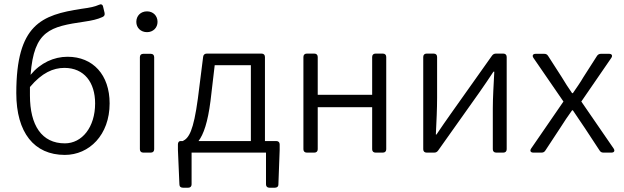

<svg xmlns="http://www.w3.org/2000/svg" viewBox="-20 -709 2899 892"><path d="M293.9 -445.3C230.5 -445.3 168 -417 122.1 -361.3C137.7 -568.4 212.9 -585 372.1 -608.4C406.2 -613.3 432.6 -619.1 456.1 -629.9C464.8 -633.8 467.8 -639.6 465.8 -649.4L459 -677.7C457 -688.5 449.2 -691.4 439.5 -686.5C418.9 -677.7 401.4 -673.8 358.4 -668C172.9 -639.6 55.7 -595.7 55.7 -276.4C55.7 -92.8 138.7 10.7 281.2 10.7C394.5 10.7 489.3 -82 489.3 -228.5C489.3 -361.3 412.1 -445.3 293.9 -445.3ZM281.2 -43C173.8 -43 119.1 -127 119.1 -265.6V-304.7C174.8 -371.1 227.5 -393.6 279.3 -393.6C371.1 -393.6 421.9 -326.2 421.9 -228.5C421.9 -118.2 361.3 -43 281.2 -43Z M663.1 -559.6C691.4 -559.6 711.9 -580.1 711.9 -607.4C711.9 -635.7 691.4 -656.2 663.1 -656.2C633.8 -656.2 613.3 -635.7 613.3 -607.4C613.3 -580.1 633.8 -559.6 663.1 -559.6ZM629.9 -443.4V-15.6C629.9 -5.9 635.7 0 645.5 0H680.7C690.4 0 696.3 -5.9 696.3 -15.6V-443.4C696.3 -453.1 690.4 -459 680.7 -459H645.5C635.7 -459 629.9 -453.1 629.9 -443.4Z M1210.9 -53.7V-444.3C1210.9 -454.1 1205.1 -460 1195.3 -460H940.4C930.7 -460 924.8 -454.1 923.8 -445.3L899.4 -252C878.9 -99.6 857.4 -67.4 829.1 -53.7H818.4C811.5 -53.7 806.6 -47.9 806.6 -38.1V-12.7L813.5 147.5C813.5 158.2 820.3 163.1 830.1 163.1H854.5C864.3 163.1 870.1 157.2 870.1 147.5V0H1215.8V147.5C1215.8 157.2 1221.7 163.1 1231.4 163.1H1256.8C1266.6 163.1 1273.4 158.2 1273.4 147.5L1279.3 -12.7V-38.1C1279.3 -47.9 1273.4 -53.7 1263.7 -53.7ZM958 -240.2 977.5 -406.2H1145.5V-53.7H902.3C925.8 -85 945.3 -140.6 958 -240.2Z M1389.6 -444.3V-15.6C1389.6 -5.9 1395.5 0 1405.3 0H1440.4C1450.2 0 1456.1 -5.9 1456.1 -15.6V-210.9H1709V-15.6C1709 -5.9 1714.8 0 1724.6 0H1758.8C1768.6 0 1774.4 -5.9 1774.4 -15.6V-444.3C1774.4 -454.1 1768.6 -460 1758.8 -460H1724.6C1714.8 -460 1709 -454.1 1709 -444.3V-268.6H1456.1V-444.3C1456.1 -454.1 1450.2 -460 1440.4 -460H1405.3C1395.5 -460 1389.6 -454.1 1389.6 -444.3Z M1946.3 -444.3V-15.6C1946.3 -5.9 1952.1 0 1961.9 0H1997.1C2004.9 0 2010.7 -2.9 2015.6 -9.8L2206.1 -278.3C2225.6 -305.7 2253.9 -347.7 2272.5 -376H2276.4C2273.4 -315.4 2269.5 -254.9 2269.5 -205.1V-15.6C2269.5 -5.9 2275.4 0 2285.2 0H2318.4C2328.1 0 2334 -5.9 2334 -15.6V-444.3C2334 -454.1 2328.1 -460 2318.4 -460H2284.2C2276.4 -460 2270.5 -457 2265.6 -450.2L2075.2 -181.6C2055.7 -155.3 2027.3 -112.3 2007.8 -84H2004.9C2007.8 -143.6 2010.7 -205.1 2010.7 -254.9V-444.3C2010.7 -454.1 2004.9 -460 1995.1 -460H1961.9C1952.1 -460 1946.3 -454.1 1946.3 -444.3Z M2597.7 -237.3 2447.3 -18.6C2440.4 -7.8 2445.3 0 2458 0H2495.1C2502.9 0 2508.8 -2 2513.7 -9.8L2583 -115.2C2600.6 -142.6 2618.2 -169.9 2637.7 -196.3H2641.6C2660.2 -169.9 2676.8 -142.6 2696.3 -115.2L2765.6 -9.8C2770.5 -2 2776.4 0 2784.2 0H2820.3C2833 0 2837.9 -7.8 2831.1 -18.6L2680.7 -237.3L2820.3 -440.4C2827.1 -451.2 2822.3 -459 2809.6 -459H2771.5C2763.7 -459 2756.8 -455.1 2752.9 -448.2L2690.4 -350.6C2675.8 -325.2 2658.2 -300.8 2641.6 -276.4H2637.7C2621.1 -300.8 2604.5 -325.2 2589.8 -350.6L2526.4 -449.2C2521.5 -457 2515.6 -459 2507.8 -459H2468.8C2456.1 -459 2451.2 -451.2 2458 -440.4Z"/></svg>

Font: Ed Sans Neue Light
Style: Regular
Weight: 300
Designer: Stephen Hutchings
Version: Version 1.004;PS 001.004;hotconv 1.0.88;makeotf.lib2.5.64775